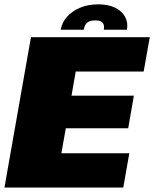

<svg xmlns="http://www.w3.org/2000/svg" viewBox="-42 -842 692 862"><path d="M-22 0H511.5L538.5 -154H233.5L253.5 -266H533.5L559 -412.5H279L298 -521H603L630.5 -675H97ZM399 -822.5Q353 -822.5 317 -807.2Q281 -792 258.5 -766.2Q236 -740.5 230.5 -708.5H334Q336.5 -723 342.5 -732.2Q348.5 -741.5 359.2 -746Q370 -750.5 386.5 -750.5Q401 -750.5 410.2 -746.2Q419.5 -742 423 -732.8Q426.5 -723.5 424 -708.5H528Q533.5 -740.5 519.8 -766.2Q506 -792 475.2 -807.2Q444.5 -822.5 399 -822.5Z"/></svg>

Font: Anybody UltraCondensed Thin Black
Style: Italic
Weight: 900
Italic angle: -10°
Version: Version 1.111